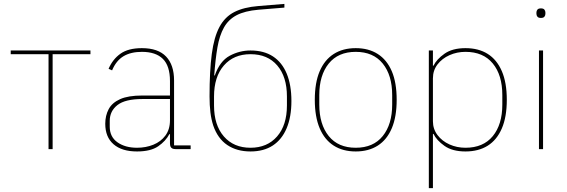

<svg xmlns="http://www.w3.org/2000/svg" viewBox="-20 -765 2911 985"><path d="M229 0V-487H35V-506H444V-487H250V0Z M958 0H881Q871 0 864.5 -3Q858 -6 855 -12.5Q852 -19 852 -29V-87L862 -77H849Q830 -41 791.5 -14.5Q753 12 683 12Q605 12 562.5 -25Q520 -62 520 -130Q520 -172 537.5 -205Q555 -238 596.5 -256.5Q638 -275 710 -275H852V-349Q852 -427 815.5 -463Q779 -499 708 -499Q651 -499 613.5 -476.5Q576 -454 555 -404L537 -412Q558 -461 598 -489.5Q638 -518 708 -518Q791 -518 832 -475Q873 -432 873 -352V-19H958ZM852 -257H711Q622 -257 582.5 -226Q543 -195 543 -145V-115Q543 -63 582.5 -35Q622 -7 683 -7Q728 -7 766.5 -22.5Q805 -38 828.5 -69.5Q852 -101 852 -148Z M1265 12Q1195 12 1146 -21Q1097 -54 1074 -121Q1064 -152 1059.5 -188.5Q1055 -225 1055 -270Q1055 -401 1066.5 -488Q1078 -575 1106 -627Q1134 -679 1182.5 -703.5Q1231 -728 1305 -734L1439 -745V-726L1305 -715Q1236 -709 1194 -687Q1152 -665 1129 -624Q1106 -583 1095.5 -522Q1085 -461 1079 -378H1082Q1108 -452 1158.5 -479Q1209 -506 1265 -506Q1334 -506 1380.5 -475.5Q1427 -445 1451 -387Q1475 -329 1475 -247Q1475 -165 1450.5 -107Q1426 -49 1379.5 -18.5Q1333 12 1265 12ZM1265 -7Q1351 -7 1401.5 -65Q1452 -123 1452 -224V-270Q1452 -371 1402.5 -429Q1353 -487 1265 -487Q1179 -487 1128.5 -429Q1078 -371 1078 -270V-224Q1078 -123 1128.5 -65Q1179 -7 1265 -7Z M1805 12Q1739 12 1692 -18Q1645 -48 1620 -107Q1595 -166 1595 -253Q1595 -341 1620 -399.5Q1645 -458 1692 -488Q1739 -518 1805 -518Q1871 -518 1918 -488Q1965 -458 1990 -399.5Q2015 -341 2015 -253Q2015 -166 1990 -107Q1965 -48 1918 -18Q1871 12 1805 12ZM1805 -7Q1895 -7 1943.5 -67Q1992 -127 1992 -229V-277Q1992 -379 1943.5 -439Q1895 -499 1805 -499Q1715 -499 1666.5 -439Q1618 -379 1618 -277V-229Q1618 -127 1666.5 -67Q1715 -7 1805 -7Z M2180 200V-506H2201V-428H2204Q2220 -461 2260.5 -489.5Q2301 -518 2368 -518Q2435 -518 2482 -488.5Q2529 -459 2554.5 -400Q2580 -341 2580 -253Q2580 -165 2554.5 -106Q2529 -47 2482 -17.5Q2435 12 2368 12Q2301 12 2260.5 -16.5Q2220 -45 2204 -78H2201V200ZM2368 -7Q2459 -7 2508 -66.5Q2557 -126 2557 -229V-277Q2557 -380 2508 -439.5Q2459 -499 2368 -499Q2324 -499 2286 -482Q2248 -465 2224.5 -434.5Q2201 -404 2201 -363V-143Q2201 -103 2224.5 -72Q2248 -41 2286 -24Q2324 -7 2368 -7Z M2755 -673Q2742 -673 2737 -679.5Q2732 -686 2732 -694V-701Q2732 -709 2737 -715.5Q2742 -722 2755 -722Q2768 -722 2773 -715.5Q2778 -709 2778 -701V-694Q2778 -686 2773 -679.5Q2768 -673 2755 -673ZM2745 0V-506H2766V0Z"/></svg>

Font: IBM Plex Sans Thin
Style: Regular
Weight: 250
Designer: Mike Abbink, Paul van der Laan, Pieter van Rosmalen
Foundry: Bold Monday
Version: Version 3.201